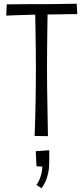

<svg xmlns="http://www.w3.org/2000/svg" viewBox="-20 -724 445 1021"><path d="M164 -1Q165 -11 165.5 -40Q166 -69 167.5 -109.5Q169 -150 169.5 -196Q170 -242 170.5 -288Q171 -334 171 -371Q171 -422 170 -477.5Q169 -533 168.5 -581Q168 -629 167 -659.5Q166 -690 166 -690L234 -688Q234 -688 233.5 -669.5Q233 -651 232.5 -618.5Q232 -586 231.5 -544.5Q231 -503 230.5 -456.5Q230 -410 230 -365Q230 -319 230.5 -268.5Q231 -218 232 -170.5Q233 -123 233.5 -84Q234 -45 234.5 -22.5Q235 0 235 0ZM13 -641 16 -701Q16 -701 35.5 -701Q55 -701 83 -701.5Q111 -702 139 -702Q167 -702 185 -702Q200 -702 224.5 -702Q249 -702 277.5 -702.5Q306 -703 331 -703.5Q356 -704 372 -704Q388 -704 388 -704L391 -649Q391 -649 376 -649Q361 -649 338 -648.5Q315 -648 288 -647.5Q261 -647 237 -647Q213 -647 198 -647Q183 -647 160 -646Q137 -645 112 -644.5Q87 -644 64.5 -643Q42 -642 27.5 -641.5Q13 -641 13 -641ZM200 277 174 259Q189 238 197 211Q205 184 205 162L174 160L170 80L242 75Q242 95 242 115.5Q242 136 241 156Q241 174 236 197Q231 220 222 241Q213 262 200 277Z"/></svg>

Font: Truculenta Light
Style: Regular
Weight: 300
Version: Version 1.002